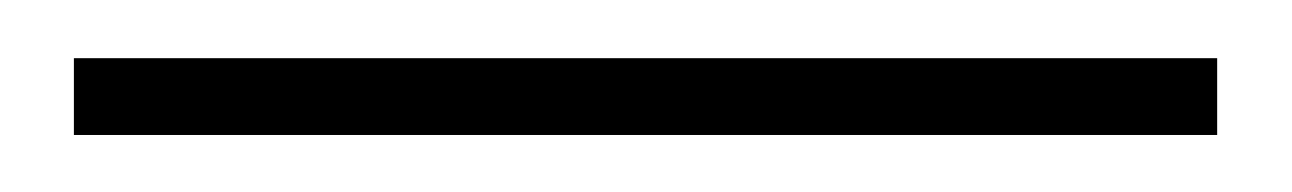

<svg xmlns="http://www.w3.org/2000/svg" viewBox="-20 -20 444 66"><path d="M398.4 26.4H5.4V0H398.4Z"/></svg>

Font: Robert Sans Thin
Style: Regular
Weight: 100
Designer: Christian Robertson (extended by Adam Twardoch)
Foundry: Google
Version: Version 12.135;April 2, 2019;FontCreator 11.5.0.2425 64-bit;